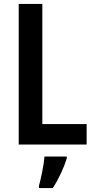

<svg xmlns="http://www.w3.org/2000/svg" viewBox="-20 -734 480 975"><path d="M75 0H420V-104H195V-714H75ZM319 71V61H206C203 102 188 173 178 209V221H248C277 177 304 119 319 71Z"/></svg>

Font: Noto Sans Thai Cond SemBd
Style: Regular
Weight: 600
Width: 3
Designer: Monotype Design Team
Foundry: Monotype Imaging Inc.
Version: Version 2.002